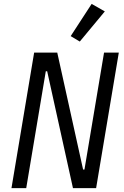

<svg xmlns="http://www.w3.org/2000/svg" viewBox="-20 -969 640 989"><path d="M355.8 0H475.1L592 -698.2H516L415.1 -95.9H408L274.9 -698.2H155.9L39.1 0H115.1L215.9 -601.9H223ZM344.1 -783 391 -755 519.9 -910.2 452.1 -948.9Z"/></svg>

Font: Margiela Mono Italic Italic
Style: Regular
Weight: 400
Designer: Mike Abbink, Paul van der Laan, Pieter van Rosmalen
Foundry: Bold Monday
Version: Version 2.003 2021